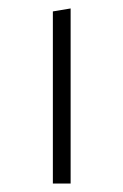

<svg xmlns="http://www.w3.org/2000/svg" viewBox="-20 -434 292 454"><path d="M105 0V-407L147 -414V0Z"/></svg>

Font: EauTestInfant Light
Style: Regular
Weight: 300
Designer: Christian Thalmann (Catharsis Fonts)
Version: Version 0.001;PS 000.001;hotconv 1.0.88;makeotf.lib2.5.64775